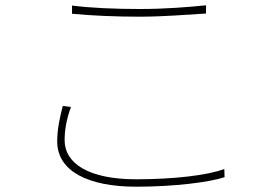

<svg xmlns="http://www.w3.org/2000/svg" viewBox="-20 -698 1040 725"><path d="M252 -677V-646C328 -639 412 -635 508 -635C597 -635 692 -643 758 -647V-678C690 -671 602 -664 508 -664C413 -664 322 -668 252 -677ZM248 -294 217 -298C206 -255 196 -210 196 -164C196 -50 316 7 494 7C638 7 772 -10 828 -29L827 -60C765 -36 635 -21 494 -21C318 -21 224 -79 224 -169C224 -209 232 -251 248 -294Z"/></svg>

Font: Noto Sans JP Thin
Style: Regular
Weight: 100
Designer: Ryoko NISHIZUKA 西塚涼子 (kana, bopomofo & ideographs); Paul D. Hunt (Latin, Greek & Cyrillic); Sandoll Communications 산돌커뮤니
Foundry: Adobe
Version: Version 2.004;hotconv 1.0.118;makeotfexe 2.5.65603